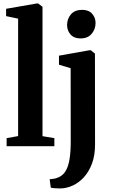

<svg xmlns="http://www.w3.org/2000/svg" viewBox="-20 -839 646 1102"><path d="M84 -58V-732L15 -746.5V-788.5L191 -819H199L224 -800V-57.5L292 -46V0H18V-46ZM329.5 242.5Q318.5 242.5 306.2 242Q294 241.5 284.5 240.5Q275 239.5 271.5 238L265 189.5Q273 189.5 288 187.2Q303 185 318.5 177.5Q343.5 166 358.2 140Q373 114 379.5 72.2Q386 30.5 386 -27.5L385.5 -447.5L318.5 -467.5V-519.5L493 -550.5H501L525 -531.5L525.5 -9.5Q525.5 53 508 99.8Q490.5 146.5 461.8 178Q433 209.5 398.5 225.5Q364 241.5 329.5 242.5ZM441.5 -618.5Q404.5 -618.5 384.8 -641.2Q365 -664 365 -694.5Q365 -731 387.2 -756.8Q409.5 -782.5 451 -782.5H452Q489 -782.5 508.8 -760.2Q528.5 -738 528.5 -707.5Q528.5 -671.5 506.2 -645Q484 -618.5 442.5 -618.5Z"/></svg>

Font: Merriweather 60pt
Style: Bold
Weight: 700
Version: Version 2.100